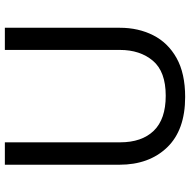

<svg xmlns="http://www.w3.org/2000/svg" viewBox="-16 -738 764 771"><g transform="rotate(-90 365.5 -352.0)"><path d="M640 -252Q640 -178 610 -118.5Q580 -59 518.5 -24.5Q457 10 362 10Q229 10 159.5 -62.5Q90 -135 90 -254V-714H180V-251Q180 -164 226.5 -116Q273 -68 367 -68Q464 -68 507.5 -119.5Q551 -171 551 -252V-714H640Z"/></g></svg>

Font: sinhala115
Style: Regular
Weight: 400
Designer: Jelle Bosma - Monotype Design Team
Foundry: Monotype Imaging Inc.
Version: Version 2.006